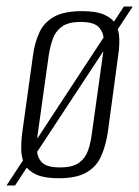

<svg xmlns="http://www.w3.org/2000/svg" viewBox="-40 -537 425 586"><path d="M-20 29 338 -517H365L6 29ZM139 7Q97 7 72.5 -3.5Q48 -14 37 -32.5Q26 -51 25 -77Q24 -103 28 -133L61 -370Q66 -406 79.5 -436.5Q93 -467 123.5 -485Q154 -503 211 -503Q253 -503 277.5 -492.5Q302 -482 312.5 -463.5Q323 -445 324 -421Q325 -397 321 -370L289 -133Q283 -93 269 -61Q255 -29 224.5 -11Q194 7 139 7ZM143 -26Q182 -26 201.5 -40.5Q221 -55 229 -78.5Q237 -102 240 -127L274 -370Q278 -395 276.5 -418Q275 -441 260 -455.5Q245 -470 206 -470Q168 -470 148.5 -455.5Q129 -441 121 -418Q113 -395 109 -370L75 -127Q72 -102 73 -78.5Q74 -55 89 -40.5Q104 -26 143 -26Z"/></svg>

Font: Alumni Sans Thin Light
Style: Italic
Weight: 300
Italic angle: -8°
Version: Version 1.016